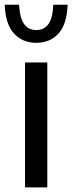

<svg xmlns="http://www.w3.org/2000/svg" viewBox="-50 -816 314 836"><path d="M59 0V-544H156V0ZM108 -629.5Q49 -629.5 11.5 -669.5Q-26 -709.5 -29.5 -795.5H33Q36.5 -735.5 55.8 -710.2Q75 -685 108 -685Q141 -685 160.2 -710.2Q179.5 -735.5 182 -795.5H244.5Q241 -709 204 -669.2Q167 -629.5 108 -629.5Z"/></svg>

Font: Encode Sans Cnd Md
Style: Regular
Weight: 500
Width: 3
Designer: Multiple Designers
Foundry: Impallari Type
Version: Version 3.002; ttfautohint (v1.8.3) -l 8 -r 50 -G 200 -x 14 